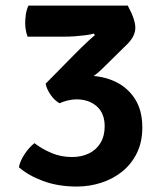

<svg xmlns="http://www.w3.org/2000/svg" viewBox="-20 -653 580 686"><path d="M354 -202Q354 -248 325.8 -273Q297.5 -298 253.5 -298Q238.5 -298 222.5 -294.2Q206.5 -290.5 193 -284Q175.5 -293.5 161.2 -313.8Q147 -334 143 -354Q172.5 -366 206.8 -374.2Q241 -382.5 291 -382.5Q346 -382.5 390.8 -361.8Q435.5 -341 462 -300Q488.5 -259 488.5 -197.5Q488.5 -145.5 469 -106Q449.5 -66.5 416.5 -40Q383.5 -13.5 341.5 0Q299.5 13.5 254.5 13.5Q187.5 13.5 134.2 -6.2Q81 -26 47.5 -55.5Q52 -78.5 67.8 -102.2Q83.5 -126 103 -141.5Q130.5 -120.5 164.2 -106.2Q198 -92 237.5 -92Q271.5 -92 297.8 -104.8Q324 -117.5 339 -142.2Q354 -167 354 -202ZM347 -409Q328 -390 303.5 -373.5Q279 -357 255.2 -345.2Q231.5 -333.5 214.5 -326L143 -354L251 -463.5Q260 -472.5 272.5 -484.8Q285 -497 298 -509Q311 -521 319 -527.5L315.5 -533Q303.5 -529.5 286 -527.2Q268.5 -525 248.8 -523.5Q229 -522 209 -522H78.5Q73 -537 71.5 -549.8Q70 -562.5 70 -571Q70 -584 72.2 -600.5Q74.5 -617 81.5 -633H436.5Q451.5 -605 457.5 -586.2Q463.5 -567.5 463.5 -554Q463.5 -525.5 437.5 -498Z"/></svg>

Font: Signika Light SemiBold
Style: Regular
Weight: 600
Version: Version 2.003;gftools[0.9.32]